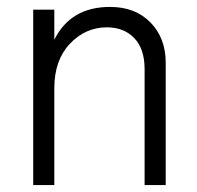

<svg xmlns="http://www.w3.org/2000/svg" viewBox="-20 -535 569 555"><path d="M137 -507H76V0H137V-280C137 -334 152 -376.8 182 -408.5C212 -440.2 247.7 -456 289 -456C321.7 -456 348 -445.7 368 -425C388 -404.3 398 -374.3 398 -335V0H459V-354C459 -401.3 444.3 -440 415 -470C385.7 -500 346.7 -515 298 -515C222 -515 168.3 -483.3 137 -420Z"/></svg>

Font: Hind Light
Style: Regular
Weight: 300
Designer: Manushi Parikh, Satya Rajpurohit
Foundry: Indian Type Foundry
Version: Version 1.201;PS 1.0;hotconv 1.0.78;makeotf.lib2.5.61930; tt